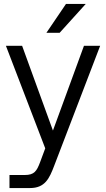

<svg xmlns="http://www.w3.org/2000/svg" viewBox="-20 -752 537 972"><path d="M28 200H132C208 200 230 151 254 88L487 -520H405L248 -91L92 -520H10L209 -1L183 69C166 114 154 134 105 134H28ZM215 -586H282L414 -732H314Z"/></svg>

Font: Aspekta 350
Style: Regular
Weight: 350
Designer: Ivo Dolenc
Version: Version 2.000